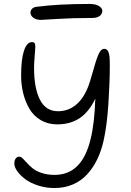

<svg xmlns="http://www.w3.org/2000/svg" viewBox="-20 -906 659 963"><path d="M186 -806.2Q161.6 -806.2 147.2 -817.1Q132.8 -828.1 132.8 -842.8Q132.8 -853 140.4 -861.6Q147.9 -870.1 165 -872.1Q272.5 -886.2 429.2 -886.2Q460.9 -886.2 477.1 -875.2Q493.2 -864.3 493.2 -852.1Q493.2 -835.4 479.5 -825.7Q465.8 -815.9 441.9 -815.9Q345.2 -815.9 266.8 -811Q188.5 -806.2 186 -806.2ZM252.9 37.1Q209.5 37.1 170.2 24.2Q130.9 11.2 106 -7.8Q81.1 -26.9 66.4 -47.6Q51.8 -68.4 51.8 -85Q51.8 -101.6 58.6 -110.8Q65.4 -120.1 76.2 -120.1Q85 -120.1 94.7 -110.6Q104.5 -101.1 116.5 -87.6Q128.4 -74.2 144.8 -61Q161.1 -47.9 189.5 -38.3Q217.8 -28.8 253.9 -28.8Q391.1 -28.8 434.1 -207Q454.1 -287.1 458 -411.1Q425.8 -343.8 378.9 -313Q332 -282.2 267.1 -282.2Q220.2 -282.2 184.1 -303.7Q147.9 -325.2 127.2 -361.1Q106.4 -397 96.2 -439Q85.9 -481 85.9 -526.9Q85.9 -608.4 100.3 -651.6Q114.7 -694.8 140.1 -694.8Q150.9 -694.8 154.1 -688.7Q157.2 -682.6 157.2 -670.9Q157.2 -662.6 154.1 -627Q150.9 -591.3 150.9 -564.9Q150.9 -463.4 180.4 -405.8Q210 -348.1 271 -348.1Q326.2 -348.1 367.2 -385.7Q408.2 -423.3 431.2 -497.1Q436.5 -514.2 444.8 -543.5Q453.1 -572.8 458.3 -589.8Q463.4 -606.9 470.7 -625.5Q478 -644 485.8 -652.6Q493.7 -661.1 502.9 -661.1Q515.1 -661.1 521.2 -650.4Q527.3 -639.6 529.1 -623Q530.8 -606.4 530.8 -576.2Q530.8 -495.1 523.7 -386Q516.6 -276.9 500 -202.1Q488.3 -149.9 468 -107.7Q447.8 -65.4 417.7 -32.2Q387.7 1 345.7 19Q303.7 37.1 252.9 37.1Z"/></svg>

Font: Shantell Sans Irregular
Style: Regular
Weight: 300
Designer: Stephen Nixon, Anya Danilova, Shantell Martin
Foundry: Arrow Type
Version: Version 1.006;[9816181b4]